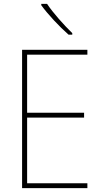

<svg xmlns="http://www.w3.org/2000/svg" viewBox="-20 -971 528 991"><path d="M223 -951H193V-944C227 -897 286 -834 334 -792H353V-800C310 -842 254 -904 223 -951ZM431 0V-25H120V-364H414V-389H120V-689H431V-714H94V0Z"/></svg>

Font: Noto Sans Arabic SemCond Thin
Style: Regular
Weight: 100
Width: 4
Designer: Monotype Design Team, Nadine Chahine, Nizar Qandah and Khaled Hosny
Foundry: Monotype Imaging Inc.
Version: Version 2.012